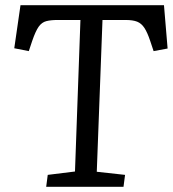

<svg xmlns="http://www.w3.org/2000/svg" viewBox="-20 -720 666 740"><path d="M164 -46 269 -59 290 -643H202Q176 -643 158.5 -638.5Q141 -634 129 -617Q117 -600 104 -562L91 -523L35 -534L59 -700H612L626 -533L572 -523L559 -562Q548 -595 536.5 -612.5Q525 -630 508.5 -636.5Q492 -643 464 -643H375L353 -58L462 -46L456 0H158Z"/></svg>

Font: Literata 12pt
Style: Italic
Weight: 400
Italic angle: -2°
Designer: Latin by Veronika Burian and Jose Scaglione. Greek by Irene Vlachou. Cyrillic by Vera Evstafieva
Foundry: TypeTogether
Version: Version 3.002